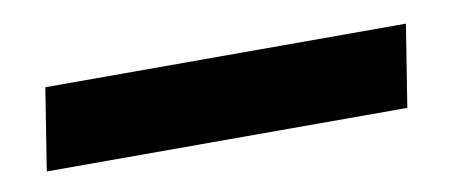

<svg xmlns="http://www.w3.org/2000/svg" viewBox="-28 -177 606 247"><g transform="rotate(-10 274.5 -53.5)"><path d="M19 0H490L507 -107H36Z"/></g></svg>

Font: Arthouse Owned
Style: Bold Italic
Weight: 700
Italic angle: -10°
Designer: Jeremy Tribby
Foundry: Tribby Type
Version: Version 1.000;PS 001.000;hotconv 1.0.88;makeotf.lib2.5.64775